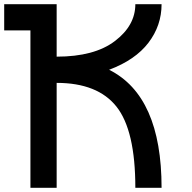

<svg xmlns="http://www.w3.org/2000/svg" viewBox="-20 -895 915 915"><path d="M750 0H625Q625 -273.4 535.2 -386.7Q445.3 -500 250 -500V0H125V-750H0V-875H250V-750V-625Q429.7 -625 527.3 -699.2Q625 -773.4 625 -875H750Q750 -773.4 687.5 -691.4Q625 -609.4 500 -562.5Q750 -437.5 750 0Z"/></svg>

Font: CraftyPE
Style: Regular
Weight: 400
Designer: Erek Butcher
Foundry: Haunted Coop
Version: Version 0.018;April 4, 2024;FontCreator 15.0.0.2962 64-bit